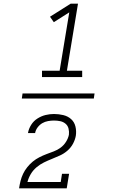

<svg xmlns="http://www.w3.org/2000/svg" viewBox="-20 -868 640 1056"><path d="M100 -326 104 -354H500L496 -326ZM211 -444V-479H308L361 -800L276 -746L255 -776L369 -848H409L348 -479H432V-444ZM85 168V167Q88 147 93 127Q98 107 107 88Q116 69 130 51.5Q144 34 160.5 20.5Q177 7 196.5 -3Q216 -13 236 -20.5Q256 -28 276 -35.5Q296 -43 313.5 -56Q331 -69 343 -88Q355 -107 359 -127Q361 -144 357 -160.5Q353 -177 340.5 -187.5Q328 -198 311.5 -201.5Q295 -205 277 -205Q261 -205 244 -202Q227 -199 212.5 -190.5Q198 -182 187 -167.5Q176 -153 173 -136H134V-137Q138 -160 151.5 -181.5Q165 -203 186.5 -216.5Q208 -230 231 -235.5Q254 -241 277 -241Q303 -241 328 -235Q353 -229 371 -213Q389 -197 395 -172Q401 -147 397 -121Q393 -99 381.5 -77.5Q370 -56 351 -39.5Q332 -23 310 -13Q288 -3 265.5 6Q243 15 221.5 25.5Q200 36 181 52Q162 68 149.5 89Q137 110 131 133H314L321 88H360L347 168Z"/></svg>

Font: Iosevka Etoile Extralight
Style: Italic
Weight: 200
Italic angle: -9°
Designer: Belleve Invis
Foundry: Belleve Invis
Version: Version 22.1.2; ttfautohint (v1.8.4)